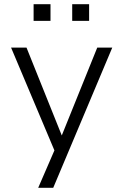

<svg xmlns="http://www.w3.org/2000/svg" viewBox="-20 -720 590 920"><path d="M163 180 251 -23V25L33 -492H107L278 -66H274L446 -492H518L235 180ZM326 -620V-700H407V-620ZM141 -620V-700H222V-620Z"/></svg>

Font: Nunito Sans 8pt Light
Style: Regular
Weight: 300
Version: Version 3.101;gftools[0.9.27]